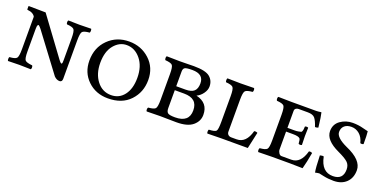

<svg xmlns="http://www.w3.org/2000/svg" viewBox="-19 -987 2996 1516"><g transform="rotate(20 1479.0 -229.0)"><path d="M154.8 -122.1Q154.8 -62 167 -48.6Q179.2 -35.2 227.1 -30.8Q231.9 -25.9 231.9 -13.9Q231.9 -2 227.1 2Q167 0 130.9 0Q95.7 0 36.1 2Q32.2 -2 32.2 -13.9Q32.2 -25.9 36.1 -30.8Q84 -33.7 95.9 -47.9Q107.9 -62 107.9 -122.1V-396Q91.8 -425.8 48.8 -429.2Q40 -429.2 40 -435.1V-459L42 -461.9L184.1 -460L413.1 -148.9Q424.3 -133.8 431.2 -127.4Q438 -121.1 441.4 -124Q444.8 -127 445.8 -133.1Q446.8 -139.2 446.8 -150.9V-337.9Q446.8 -397.9 434.8 -411.9Q422.9 -425.8 375 -429.2Q370.1 -434.1 370.1 -446Q370.1 -458 375 -461.9Q435.1 -460 470.2 -460Q506.3 -460 565.9 -461.9Q569.8 -458 569.8 -446Q569.8 -434.1 565.9 -429.2Q518.1 -425.3 506.1 -411.6Q494.1 -397.9 494.1 -337.9V-15.1Q494.1 11.7 472.2 12.2Q447.3 12.2 425.8 -9.8L190.9 -323.2Q177.7 -339.4 170.9 -344.7Q164.1 -350.1 159.4 -343Q154.8 -335.9 154.8 -312Z M875.5 -437Q814.5 -437 770 -383.5Q725.6 -330.1 725.6 -233.9Q725.6 -142.1 772 -82.5Q818.4 -22.9 891.6 -22.9Q959.5 -22.9 1000.5 -76.4Q1041.5 -129.9 1041.5 -221.2Q1041.5 -318.4 992.9 -377.7Q944.3 -437 875.5 -437ZM1128.4 -234.9Q1128.4 -131.8 1061.5 -61Q994.6 9.8 876.5 9.8Q774.4 9.8 706.5 -55.7Q638.7 -121.1 638.7 -222.2Q638.7 -331.1 709.2 -400.6Q779.8 -470.2 884.8 -470.2Q985.8 -470.2 1057.1 -404.5Q1128.4 -338.9 1128.4 -234.9Z M1352.5 -388.2V-265.1H1430.7Q1479.5 -265.1 1502 -285.6Q1524.4 -306.2 1524.4 -351.1Q1524.4 -429.2 1428.7 -429.2Q1379.9 -429.2 1366.2 -421.1Q1352.5 -413.1 1352.5 -388.2ZM1352.5 -231.9V-82Q1352.5 -52.2 1366 -41.5Q1379.4 -30.8 1426.8 -30.8Q1544.9 -30.8 1544.4 -131.8Q1544.4 -231.9 1430.7 -231.9ZM1313.5 0Q1285.6 0 1201.7 2Q1196.8 -2 1196.8 -13.9Q1196.8 -25.9 1201.7 -30.8Q1249.5 -34.7 1261.5 -48.3Q1273.4 -62 1273.4 -122.1V-337.9Q1273.4 -397.9 1261.5 -411.9Q1249.5 -425.8 1201.7 -429.2Q1196.8 -434.1 1196.8 -446Q1196.8 -458 1201.7 -461.9Q1287.6 -460 1312.5 -460Q1337.4 -460 1377.4 -460.9Q1417.5 -461.9 1429.7 -461.9Q1528.8 -461.9 1564.7 -431.9Q1600.6 -401.9 1600.6 -352.1Q1600.6 -323.2 1579.6 -293.7Q1558.6 -264.2 1528.3 -250Q1631.3 -226.1 1631.3 -125Q1631.3 -71.8 1587.4 -34.9Q1543.5 2 1451.7 2Q1420.9 2 1373.3 1Q1325.7 0 1313.5 0Z M2050.3 0H1826.2Q1760.3 1 1711.4 2Q1707.5 -2 1707.5 -13.9Q1707.5 -25.9 1711.4 -30.8Q1763.2 -32.7 1773.2 -45.9Q1783.2 -59.1 1783.2 -122.1V-337.9Q1783.2 -397.9 1771.2 -411.9Q1759.3 -425.8 1711.4 -429.2Q1707.5 -434.1 1707.5 -446Q1707.5 -458 1711.4 -461.9Q1797.4 -460 1822.3 -460Q1850.1 -460 1934.6 -461.9Q1939.5 -458 1939.5 -446Q1939.5 -434.1 1934.6 -429.2Q1886.7 -425.3 1874.5 -411.6Q1862.3 -397.9 1862.3 -337.9V-68.8Q1862.3 -53.7 1872.3 -43.9Q1882.3 -34.2 1899.4 -34.2H1944.3Q2023.4 -34.2 2052.2 -142.1Q2066.4 -146 2080.6 -138.2Z M2347.2 -225.1H2290V-75.2Q2290 -60.1 2299.6 -45.4Q2309.1 -30.8 2322.3 -30.8H2405.3Q2483.4 -30.8 2513.2 -140.1Q2527.3 -144 2541 -136.2Q2526.9 -54.2 2511.2 2Q2445.3 0 2405.3 0H2251Q2181.2 1 2139.2 2Q2134.3 -2 2134.3 -13.9Q2134.3 -25.9 2139.2 -30.8Q2187 -34.7 2199 -48.3Q2210.9 -62 2210.9 -122.1V-337.9Q2210.9 -397.9 2199 -411.9Q2187 -425.8 2139.2 -429.2Q2134.3 -434.1 2134.3 -446Q2134.3 -458 2139.2 -461.9L2250 -460H2457Q2470.2 -460 2498 -463.9Q2501 -463.9 2501 -460.9Q2507.8 -437 2519 -341.8Q2505.9 -335.9 2492.2 -336.9Q2476.1 -386.7 2459 -406.7Q2441.9 -426.8 2398.9 -426.8H2322.3Q2308.1 -426.8 2299.1 -419.4Q2290 -412.1 2290 -398.9V-256.8H2347.2Q2369.1 -256.8 2381.1 -259.5Q2393.1 -262.2 2400.6 -263.7Q2408.2 -265.1 2411.1 -275.1Q2414.1 -285.2 2414.6 -289.6Q2415 -293.9 2416 -313Q2419.9 -316.9 2429.9 -316.9Q2439.9 -316.9 2443.8 -313Q2441.9 -263.2 2441.9 -242.2Q2441.9 -227.1 2443.8 -168.9Q2439.9 -165 2429.9 -165Q2419.9 -165 2416 -168.9Q2414.1 -203.1 2407.2 -211.4Q2394.5 -225.1 2347.2 -225.1Z M2895 -448.2Q2898.9 -421.4 2898.9 -341.8Q2886.7 -335 2872.1 -339.8Q2860.8 -386.7 2831.3 -411.9Q2801.8 -437 2763.9 -437Q2726.1 -437 2705.1 -418Q2684.1 -398.9 2684.1 -366.2Q2684.1 -319.3 2780.8 -274.9Q2919.9 -214.8 2919.9 -128.9Q2919.9 -64 2880.4 -25.9Q2840.8 12.2 2773.9 12.2Q2728 12.2 2689.5 3.7Q2650.9 -4.9 2648.9 -4.9Q2642.1 -4.9 2631.6 -2.4Q2621.1 0 2615.7 1Q2607.9 -33.2 2605 -140.1Q2626 -146 2636.7 -142.1Q2660.6 -21 2755.9 -21Q2841.8 -21 2841.8 -106.9Q2841.8 -146 2816.9 -168Q2792 -189.9 2733.9 -216.8Q2614.7 -272 2614.7 -348.1Q2614.7 -406.2 2659.9 -438.2Q2705.1 -470.2 2762.7 -470.2Q2809.6 -470.2 2849.9 -459.2Q2890.1 -448.2 2895 -448.2Z"/></g></svg>

Font: Linux Libertine Capitals
Style: Small Caps
Weight: 400
Designer: Philipp H. Poll
Foundry: Philipp H. Poll
Version: Version 5.1.3